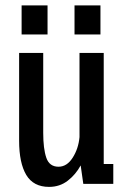

<svg xmlns="http://www.w3.org/2000/svg" viewBox="-20 -702 490 733"><path d="M167.5 11.5Q107.5 11.5 80.2 -34.2Q53 -80 53 -164.5V-500H145V-195Q145 -134 156.8 -99.8Q168.5 -65.5 203.5 -65.5Q235.5 -65.5 257.5 -100Q279.5 -134.5 283.5 -178.5V-500H376V-76H412.5V0H298L288 -70.5Q269 -35.5 238.5 -12Q208 11.5 167.5 11.5ZM62.5 -681.5H161.5V-570.5H62.5ZM264.5 -681.5H363.5V-570.5H264.5Z"/></svg>

Font: Trispace Condensed
Style: Regular
Weight: 400
Width: 3
Designer: Tyler Finck
Foundry: Etcetera Type Company
Version: Version 1.210; ttfautohint (v1.8.3)